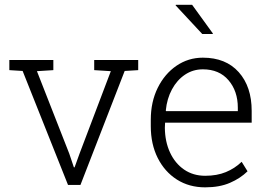

<svg xmlns="http://www.w3.org/2000/svg" viewBox="-20 -782 1135 812"><path d="M267.6 0 75.7 -481.9 19.5 -485.4V-528.3H205.6V-485.4L136.2 -481L272.9 -132.3L292.5 -74.2H295.4L316.4 -132.3L448.7 -481L378.4 -485.4V-528.3H564.5V-485.4L507.3 -481.9L320.3 0Z M847.7 10.3Q779.8 10.3 728 -22.7Q676.3 -55.7 647 -114Q617.7 -172.4 617.7 -248.5V-275.4Q617.7 -351.1 647 -410.4Q676.3 -469.7 726.3 -503.9Q776.4 -538.1 837.9 -538.1Q935.1 -538.1 989.7 -476.8Q1044.4 -415.5 1044.4 -313V-263.2H678.2L677.2 -241.7Q677.7 -183.1 699 -137.2Q720.2 -91.3 758.5 -64.9Q796.9 -38.6 847.7 -38.6Q897.5 -38.6 935.3 -54.2Q973.1 -69.8 1002 -97.7L1026.9 -57.6Q996.6 -27.8 952.6 -8.8Q908.7 10.3 847.7 10.3ZM682.1 -312H985.8V-326.7Q985.8 -396.5 946.5 -442.6Q907.2 -488.8 837.9 -488.8Q795.9 -488.8 762.2 -466.1Q728.5 -443.4 707.3 -404.1Q686 -364.7 681.2 -314.9ZM880.9 -639.6 878.4 -638.2H835.4L722.7 -759.3L723.6 -761.7H792.5Z"/></svg>

Font: Roboto Slab Light
Style: Regular
Weight: 300
Designer: Google
Version: Version 2.000; ttfautohint (v1.8.1.43-b0c9)